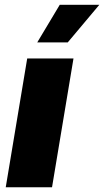

<svg xmlns="http://www.w3.org/2000/svg" viewBox="-20 -793 441 813"><path d="M4.3 0 95.2 -545.5H291.2L200.3 0ZM137.8 -613.6 233 -772.7H400.6L267 -613.6Z"/></svg>

Font: Karasuma Gothic
Style: Italic
Weight: 900
Italic angle: -9.39999°
Designer: Rasmus Andersson / Ryoko Nishizuka
Foundry: Genbu
Version: Version 1.00